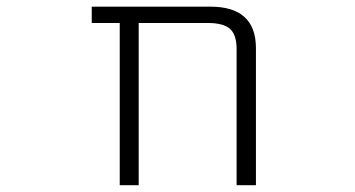

<svg xmlns="http://www.w3.org/2000/svg" viewBox="-20 -542 1040 563"><path d="M673.8 -398.4Q673.8 -439.5 654.8 -457Q635.7 -474.6 588.9 -474.6H386.7V1H331.1V-474.6H249V-522.5H596.7Q729.5 -522.5 730.5 -402.3V1H673.8Z"/></svg>

Font: Gen Shin Gothic Monospace Light
Style: Regular
Weight: 300
Designer: [Source Han Sans]
Ryoko NISHIZUKA  (kana & ideographs); Paul D. Hunt (Latin, Greek & Cyrillic); Wenlong ZHANG  (bopomofo
Version: Version 1.002.20150607